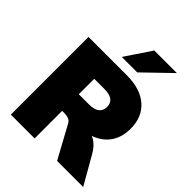

<svg xmlns="http://www.w3.org/2000/svg" viewBox="-256 -1087 1232 1232"><g transform="rotate(45 360.0 -471.0)"><path d="M299.8 -765.1 418 -941.9H623L439.9 -765.1ZM58.1 0V-705.1H404.8Q528.8 -705.1 597.4 -645.3Q666 -585.4 666 -479Q666 -402.3 628.9 -348.9Q591.8 -295.4 522 -271Q572.3 -249.5 606 -189.9L714.8 0H478L356.9 -222.2Q341.3 -250 293.9 -250H273.9V0ZM273.9 -400.9H366.2Q460 -400.9 460 -472.2Q460 -541 366.2 -541H273.9Z"/></g></svg>

Font: Mulish ExtraBlack
Style: Regular
Weight: 1000
Designer: Vernon Adams
Foundry: Vernon Adams
Version: Version 3.603; ttfautohint (v1.8.3)